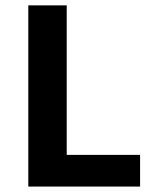

<svg xmlns="http://www.w3.org/2000/svg" viewBox="-20 -685 566 705"><path d="M494.4 0H83.9V-665.3H225V-116.3H494.4Z"/></svg>

Font: Khula
Style: Bold
Weight: 700
Designer: Erin McLaughlin, Steve Matteson
Version: Version 1.000;PS 1.0;hotconv 1.0.72;makeotf.lib2.5.5900; ttf